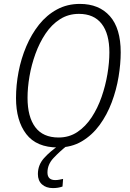

<svg xmlns="http://www.w3.org/2000/svg" viewBox="-20 -745 667 983"><path d="M277 10Q167 10 114.5 -58.5Q62 -127 62 -243Q62 -309 75 -377Q88 -445 114.5 -507.5Q141 -570 180 -619Q219 -668 271.5 -696.5Q324 -725 389 -725Q487 -725 542.5 -662.5Q598 -600 598 -477Q598 -418 587 -351.5Q576 -285 552 -221Q528 -157 490 -105Q452 -53 399 -21.5Q346 10 277 10ZM280 -41Q334 -41 376 -69Q418 -97 449 -144Q480 -191 500 -248.5Q520 -306 530 -365.5Q540 -425 540 -477Q540 -572 500.5 -623Q461 -674 384 -674Q330 -674 287 -646.5Q244 -619 213 -572.5Q182 -526 161.5 -469.5Q141 -413 131 -354.5Q121 -296 121 -244Q121 -147 160.5 -94Q200 -41 280 -41ZM251 218Q216 218 195 199Q174 180 174 146Q174 100 205 65Q236 30 285 -3L324 0Q285 31 254 64Q223 97 223 138Q223 177 263 177Q273 177 283.5 175Q294 173 303 171L300 210Q278 218 251 218Z"/></svg>

Font: Noto Sans SemiCondensed Light
Style: Italic
Weight: 300
Width: 4
Italic angle: -12°
Designer: Monotype Design Team
Foundry: Monotype Imaging Inc.
Version: Version 2.013; ttfautohint (v1.8.4.7-5d5b)